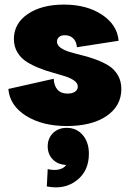

<svg xmlns="http://www.w3.org/2000/svg" viewBox="-20 -532 560 829"><path d="M268.1 12.2Q162.6 12.2 92.3 -32Q22 -76.2 16.1 -147.9L211.9 -191.9Q213.4 -161.1 228.5 -144.5Q243.7 -127.9 272 -127.9Q292 -127.9 304 -136.2Q315.9 -144.5 315.9 -158.2Q315.9 -172.4 300.8 -183.6Q285.6 -194.8 261.2 -202.6Q236.8 -210.4 207.3 -218.5Q177.7 -226.6 148.4 -238.3Q119.1 -250 94.7 -265.4Q70.3 -280.8 55.2 -305.9Q40 -331.1 40 -363.8Q40 -430.7 99.9 -471.4Q159.7 -512.2 255.9 -512.2Q354.5 -512.2 420.4 -468.5Q486.3 -424.8 492.2 -356L312 -328.1Q310.5 -352.1 296.4 -366Q282.2 -379.9 259.8 -379.9Q244.1 -379.9 235.1 -372.3Q226.1 -364.7 226.1 -352.1Q226.1 -336.9 241.5 -325.9Q256.8 -314.9 281.2 -307.6Q305.7 -300.3 335.4 -293Q365.2 -285.6 394.8 -274.7Q424.3 -263.7 448.7 -248.8Q473.1 -233.9 488.5 -208Q503.9 -182.1 503.9 -147.9Q503.9 -74.7 440.2 -31.2Q376.5 12.2 268.1 12.2ZM186 198.2Q213.4 204.6 234.6 199.7Q255.9 194.8 266.1 180.2Q229.5 178.7 207.8 156.2Q186 133.8 186 100.1Q186 64.9 209 42.5Q231.9 20 268.1 20Q310.5 20 337.2 51Q363.8 82 363.8 131.8Q363.8 206.5 310.8 247.3Q257.8 288.1 182.1 272.9Z"/></svg>

Font: Apfel Grotezk Satt
Style: Regular
Weight: 900
Designer: Luigi Gorlero
Foundry: © 2023, Luigi Gorlero & Collletttivo
Version: Version 2.000;Glyphs 3.2 (3217)